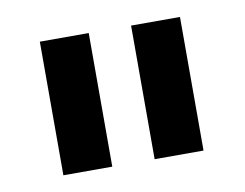

<svg xmlns="http://www.w3.org/2000/svg" viewBox="-43 -783 483 379"><g transform="rotate(-10 198.0 -593.0)"><path d="M154.8 -727.3V-459.5H56.8V-727.3ZM337.7 -727.3V-459.5H239.7V-727.3Z"/></g></svg>

Font: Inter UI Semi Bold
Style: Regular
Weight: 600
Designer: Rasmus Andersson
Foundry: rsms
Version: 3.2;8d6f07862